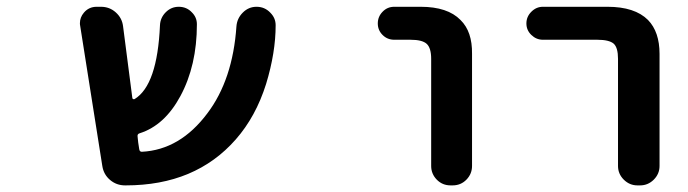

<svg xmlns="http://www.w3.org/2000/svg" viewBox="-20 -568 2040 569"><path d="M350.6 -18.6Q325.2 -18.6 306.2 -34.7Q287.1 -50.8 283.2 -76.2L217.8 -490.2Q216.8 -495.1 216.8 -499Q216.8 -516.6 228.5 -530.3Q243.2 -547.9 266.6 -547.9H279.3Q304.7 -547.9 323.2 -531.2Q341.8 -514.6 344.7 -490.2L372.1 -278.3Q372.1 -275.4 374.5 -274.4Q377 -273.4 378.9 -274.4Q446.3 -315.4 454.1 -493.2Q455.1 -515.6 471.2 -531.7Q487.3 -547.9 509.8 -547.9Q533.2 -547.9 548.8 -531.2Q563.5 -516.6 563.5 -496.1Q563.5 -374 514.6 -283.2Q467.8 -196.3 393.6 -172.9Q386.7 -170.9 387.7 -163.6Q388.7 -156.2 389.6 -145.5Q391.6 -133.8 392.6 -126Q393.6 -118.2 400.4 -118.2Q513.7 -124 594.7 -232.4Q669.9 -332 680.7 -490.2Q682.6 -513.7 699.7 -530.8Q716.8 -547.9 740.2 -547.9Q764.6 -547.9 781.2 -530.3Q796.9 -514.6 796.9 -493.2Q796.9 -412.1 768.6 -319.3Q738.3 -222.7 678.7 -154.8Q619.1 -86.9 537.6 -52.7Q456.1 -18.6 352.5 -18.6Z M1315.4 -18.6Q1291 -18.6 1274.4 -35.6Q1257.8 -52.7 1257.8 -76.2V-393.6Q1257.8 -425.8 1244.6 -438Q1231.4 -450.2 1196.3 -450.2H1148.4Q1127.9 -450.2 1113.8 -464.4Q1099.6 -478.5 1099.6 -498.5Q1099.6 -518.6 1113.8 -533.2Q1127.9 -547.9 1148.4 -547.9H1226.6Q1306.6 -547.9 1344.7 -508.8Q1379.9 -474.6 1378.9 -408.2V-76.2Q1378.9 -52.7 1362.3 -35.6Q1345.7 -18.6 1321.3 -18.6Z M1869.1 -18.6Q1845.7 -18.6 1828.6 -35.6Q1811.5 -52.7 1811.5 -76.2V-393.6Q1811.5 -426.8 1798.8 -438.5Q1785.2 -450.2 1750 -450.2H1588.9Q1569.3 -450.2 1554.7 -464.4Q1540 -478.5 1540 -498.5Q1540 -518.6 1554.7 -533.2Q1569.3 -547.9 1588.9 -547.9H1780.3Q1861.3 -547.9 1900.4 -508.8Q1934.6 -473.6 1934.6 -408.2V-76.2Q1934.6 -52.7 1917.5 -35.6Q1900.4 -18.6 1877 -18.6Z"/></svg>

Font: Rounded Mgen+ 1m medium
Style: Regular
Weight: 500
Designer: [Source Han Sans]
Ryoko NISHIZUKA  (kana & ideographs); Paul D. Hunt (Latin, Greek & Cyrillic); Wenlong ZHANG  (bopomofo
Version: Version 1.059.20150602